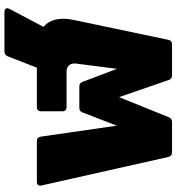

<svg xmlns="http://www.w3.org/2000/svg" viewBox="14 -788 774 841"><g transform="rotate(-90 400.5 -367.0)"><path d="M596 -734C586 -734 579 -729 575 -720L525 -592H352C341 -592 334 -585 334 -574V-480C334 -469 341 -462 352 -462H507C532 -462 546 -447 543 -420L520 -241L463 -392C460 -401 453 -406 443 -406H349C339 -406 332 -401 329 -392L271 -242L223 -575C221 -586 215 -592 204 -592H25C13 -592 6 -585 9 -572L134 -16C136 -6 144 0 154 0H287C297 0 304 -5 308 -14L396 -232L471 -15C474 -5 481 0 491 0H628C639 0 645 -6 647 -16L734 -430C747 -490 736 -536 704 -563L783 -713C789 -725 783 -734 770 -734Z"/></g></svg>

Font: LINE Seed Sans TH Heavy
Style: Regular
Weight: 900
Designer: Dalton Maag Ltd | Thai characters by Cadson Demak Co.,Ltd.
Foundry: Dalton Maag Ltd
Version: Version 1.003